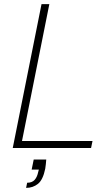

<svg xmlns="http://www.w3.org/2000/svg" viewBox="-20 -720 544 934"><path d="M205 56Q204 67 203 78.5Q202 90 200 101Q189 155 164.5 174.5Q140 194 107 194L112 169Q136 169 148.5 155Q161 141 166 116L169 105H134L144 56ZM220 -700 87 -34H430L423 0H42L182 -700Z"/></svg>

Font: Albert Sans ExtraLight
Style: Italic
Weight: 250
Italic angle: -11.25°
Designer: Andreas Rasmussen
Foundry: a.Foundry
Version: Version 1.025